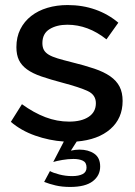

<svg xmlns="http://www.w3.org/2000/svg" viewBox="-20 -552 536 761"><path d="M178 126Q190 133 215 139.5Q240 146 266 146Q292 146 307.5 138Q323 130 323 112Q323 92 308.5 85Q294 78 271 78Q250 78 227 82Q204 86 191 90L233 9Q175 5 119.5 -14.5Q64 -34 23 -69L67 -139Q114 -105 160 -87.5Q206 -70 254 -70Q303 -70 331.5 -89Q360 -108 360 -143Q360 -176 328 -191Q296 -206 228 -224Q179 -237 144 -249Q109 -261 87 -277Q65 -293 55 -314Q45 -335 45 -365Q45 -405 60.5 -436Q76 -467 103.5 -488.5Q131 -510 168 -521Q205 -532 248 -532Q307 -532 358 -514Q409 -496 449 -462L402 -396Q329 -454 247 -454Q205 -454 176.5 -436.5Q148 -419 148 -381Q148 -365 154 -354Q160 -343 173.5 -335Q187 -327 208.5 -320.5Q230 -314 262 -306Q315 -293 353.5 -280Q392 -267 417 -249.5Q442 -232 454 -208.5Q466 -185 466 -152Q466 -83 417.5 -40.5Q369 2 284 9L261 45Q269 43 278 42Q287 41 295 41Q330 41 353.5 57Q377 73 377 108Q377 144 347.5 166.5Q318 189 258 189Q226 189 200.5 183Q175 177 155 169Z"/></svg>

Font: Oxford Sans SemiBold
Style: Regular
Weight: 600
Designer: Matt McInerney, Pablo Impallari, Rodrigo Fuenzalida
Foundry: Matt McInerney, Pablo Impallari, Rodrigo Fuenzalida
Version: Version 3.000g; ttfautohint (v1.5) -l 8 -r 28 -G 28 -x 14 -D